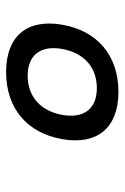

<svg xmlns="http://www.w3.org/2000/svg" viewBox="90 -833 406 626"><g transform="rotate(-90 293.0 -520.0)"><path d="M306.6 -336.9C424.3 -336.9 505.4 -404.8 525.4 -520C545.4 -635.3 487.8 -703.1 371.1 -703.1C253.4 -703.1 172.4 -635.3 152.3 -520C132.3 -404.8 189.9 -336.9 306.6 -336.9ZM318.8 -407.2C251.5 -407.2 218.8 -449.2 231.4 -520C244.1 -590.8 291.5 -632.8 358.9 -632.8C426.3 -632.8 459 -590.8 446.3 -520C433.6 -449.2 386.2 -407.2 318.8 -407.2Z"/></g></svg>

Font: Cascadia Code SemiLight
Style: Italic
Weight: 350
Italic angle: -10°
Monospace: yes
Designer: Aaron Bell
Foundry: Saja Typeworks
Version: Version 2404.023